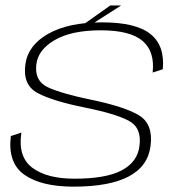

<svg xmlns="http://www.w3.org/2000/svg" viewBox="-20 -676 676 700"><path d="M248.5 4.5Q130.5 4.5 69 -38.8Q7.5 -82 19.5 -180L58 -192.5Q44.5 -104.5 97.8 -64.5Q151 -24.5 251.5 -24.5Q366.5 -24.5 424 -55Q481.5 -85.5 488.5 -144Q497.5 -210.5 449 -236Q400.5 -261.5 291.5 -283.5Q173.5 -307 117.8 -336.5Q62 -366 72.5 -441.5Q82 -511 155.8 -552.8Q229.5 -594.5 352 -594.5Q475 -594.5 528.2 -552.2Q581.5 -510 573.5 -423.5L536.5 -411.5Q545 -488 499.8 -526.8Q454.5 -565.5 347.5 -565.5Q241 -565.5 180 -530.2Q119 -495 112.5 -441.5Q105 -380.5 155.2 -357.5Q205.5 -334.5 309.5 -313Q433.5 -287.5 486.2 -255.8Q539 -224 529 -145Q520 -70 449.5 -32.8Q379 4.5 248.5 4.5ZM291.5 -592 382 -656H421.5L321.5 -592Z"/></svg>

Font: Anybody ExtraExpanded ExtraLight
Style: Italic
Weight: 200
Width: 8
Italic angle: -10°
Designer: Tyler Finck
Foundry: Etcetera Type Company
Version: Version 1.010; ttfautohint (v1.8.3) -l 8 -r 50 -G 200 -x 14 